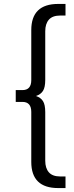

<svg xmlns="http://www.w3.org/2000/svg" viewBox="-20 -762 374 976"><path d="M276 194Q139 194 139 61V-193Q139 -244 94 -244H60V-304H94Q139 -304 139 -355V-609Q139 -742 276 -742H313V-683H286Q247 -683 228.5 -662Q210 -641 210 -603V-356Q210 -318 198.5 -300Q187 -282 163 -274Q187 -266 198.5 -248Q210 -230 210 -192V55Q210 93 228.5 114Q247 135 286 135H313V194Z"/></svg>

Font: Montserrat
Style: Regular
Weight: 400
Designer: Julieta Ulanovsky
Foundry: Julieta Ulanovsky
Version: Version 9.000; ttfautohint (v1.8.4.7-5d5b)